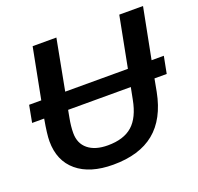

<svg xmlns="http://www.w3.org/2000/svg" viewBox="-122 -821 995 964"><g transform="rotate(-20 375.0 -339.0)"><path d="M654.3 -258.8Q627.9 -123 546.6 -56.6Q465.3 9.8 325.2 9.8Q201.7 9.8 132.6 -48.1Q63.5 -106 63.5 -210.4Q63.5 -247.6 77.6 -326.7H13.2L30.3 -417.5H95.2L147.5 -688H274.4L223.1 -417.5H558.1L610.4 -688H737.3L684.6 -417.5H750L732.4 -326.7H667ZM333 -90.8Q418 -90.8 464.6 -132.1Q511.2 -173.3 528.3 -264.2L540.5 -326.7H205.6L198.2 -287.1Q189.9 -244.1 189.9 -208Q189.9 -152.3 227.8 -121.6Q265.6 -90.8 333 -90.8Z"/></g></svg>

Font: Arimo SemiBold
Style: Italic
Weight: 600
Italic angle: -12°
Version: Version 1.33